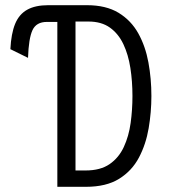

<svg xmlns="http://www.w3.org/2000/svg" viewBox="-20 -720 656 740"><path d="M201 0V-635.5H160.5Q120 -635.5 105.2 -603.8Q90.5 -572 88 -497L20 -530.5Q23 -590.5 38.2 -627.8Q53.5 -665 84.8 -682.5Q116 -700 166 -700H315Q388.5 -700 436.8 -670.8Q485 -641.5 512.8 -591.8Q540.5 -542 552 -479.5Q563.5 -417 563.5 -350Q563.5 -288 553 -226Q542.5 -164 515.5 -112.8Q488.5 -61.5 439 -30.8Q389.5 0 311 0ZM271 -63H310Q367 -63 402.5 -87.5Q438 -112 457.2 -153.5Q476.5 -195 483.5 -246Q490.5 -297 490.5 -350Q490.5 -406.5 482.5 -458Q474.5 -509.5 455.5 -549.8Q436.5 -590 403.8 -613.5Q371 -637 321 -637H271Z"/></svg>

Font: Overpass Mono Light Light
Style: Regular
Weight: 300
Monospace: yes
Version: Version 4.000